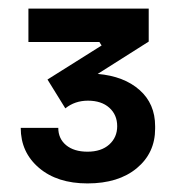

<svg xmlns="http://www.w3.org/2000/svg" viewBox="-20 -842 420 452"><path d="M186 -410.2Q114.7 -410.2 71.8 -446.8Q28.8 -483.4 28.8 -541H117.2Q117.2 -515.6 135.7 -500.2Q154.3 -484.9 186 -484.9Q218.3 -484.9 237.1 -501.7Q255.9 -518.6 255.9 -544.9Q255.9 -571.8 237.3 -588.4Q218.8 -605 187 -605Q156.2 -605 133.8 -586.9L91.8 -654.8L219.2 -734.9L213.9 -743.2H46.9V-821.8H330.1V-744.1L210 -668Q272 -662.6 308.6 -630.1Q345.2 -597.7 345.2 -544.9V-539.1Q345.2 -481.9 302 -446Q258.8 -410.2 186 -410.2Z"/></svg>

Font: Sora Medium
Style: Regular
Weight: 500
Designer: Jonathan Barnbrook, Julián Moncada
Foundry: Barnbrook Fonts
Version: Version 2.000